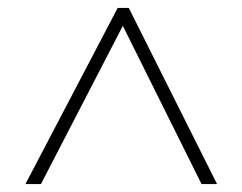

<svg xmlns="http://www.w3.org/2000/svg" viewBox="-20 -739 610 483"><path d="M44 -276H83L289 -674L487 -276H526L304 -719H276Z"/></svg>

Font: Noto Sans Myanmar UI ExtraLight
Style: Regular
Weight: 200
Designer: Monotype Design Team
Foundry: Monotype Imaging Inc.
Version: Version 2.103